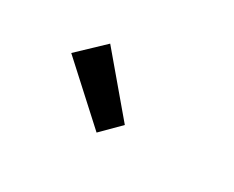

<svg xmlns="http://www.w3.org/2000/svg" viewBox="-48 -953 646 529"><g transform="rotate(30 274.5 -688.5)"><path d="M276 -573 106 -728 186 -804 333 -630Z"/></g></svg>

Font: Giro Sans Semibold
Style: Regular
Weight: 600
Designer: Paul D. Hunt
Foundry: Adobe Systems Incorporated
Version: Version 1.000;PS 1.0;hotconv 1.0.88;makeotf.lib2.5.647800